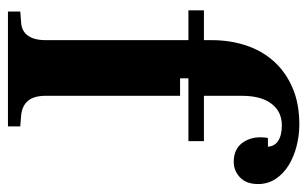

<svg xmlns="http://www.w3.org/2000/svg" viewBox="-165 -608 773 483"><g transform="rotate(90 221.5 -366.5)"><path d="M81 -95V-454H6V-493H81V-513Q81 -558 94 -598Q107 -638 133.5 -668Q160 -698 200 -715.5Q240 -733 293 -733Q321 -733 348 -726Q375 -719 396 -706Q417 -693 430 -673.5Q443 -654 443 -629Q443 -600 426.5 -584Q410 -568 387 -568Q353 -568 337 -593Q321 -618 327 -654H349Q348 -671 334 -680Q320 -689 295 -689Q261 -689 241 -663Q221 -637 221 -588V-493H335V-454H177V-433H221V-95Q221 -65 234 -50Q247 -35 272 -33L298 -31V0H9V-31L35 -33Q58 -34 69.5 -50Q81 -66 81 -95Z"/></g></svg>

Font: Redaction
Style: Bold
Weight: 700
Designer: Jeremy Mickel / Forest Young
Foundry: MCKL
Version: Version 2.001; Redaction Bold